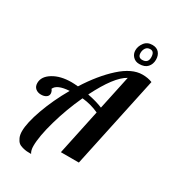

<svg xmlns="http://www.w3.org/2000/svg" viewBox="-250 -1091 1192 1333"><g transform="rotate(30 346.0 -424.5)"><path d="M535 0H391L468 -363Q402 -393 334 -399Q277 -276 240.5 -147.5Q204 -19 204 58Q204 93 218 114Q196 114 182.5 113Q169 112 148 106.5Q127 101 115 90.5Q103 80 93.5 59Q84 38 84 8Q84 -59 124.5 -171.5Q165 -284 231 -399Q131 -393 114 -347Q118 -347 122.5 -336.5Q127 -326 127 -316Q127 -298 111 -287.5Q95 -277 71 -277Q44 -277 26.5 -292Q9 -307 9 -335Q9 -387 67 -422.5Q125 -458 213 -458Q234 -458 265 -455Q347 -585 438.5 -667.5Q530 -750 613 -750Q658 -750 692 -736ZM477 -407 535 -679Q451 -634 355 -442Q427 -428 477 -407ZM570 -963Q605 -963 623.5 -941.5Q642 -920 642 -886Q642 -850 620.5 -826Q599 -802 555 -802Q524 -802 504.5 -822.5Q485 -843 485 -872Q485 -904 507 -933.5Q529 -963 570 -963ZM605 -883Q605 -930 572 -930Q548 -930 536.5 -913Q525 -896 525 -874Q525 -837 559 -837Q605 -837 605 -883Z"/></g></svg>

Font: Lobster 1.4
Style: Regular
Weight: 400
Designer: Pablo Impallari
Foundry: Pablo Impallari. www.impallari.com
Version: Version 1.4